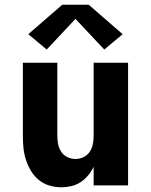

<svg xmlns="http://www.w3.org/2000/svg" viewBox="-20 -786 640 814"><path d="M240 8Q214 8 189 0.5Q164 -7 144 -23.5Q124 -40 111 -62Q98 -84 90 -108.5Q82 -133 79.5 -158.5Q77 -184 77 -210V-520H223V-210Q223 -192 226.5 -174.5Q230 -157 239.5 -142.5Q249 -128 265.5 -120Q282 -112 300 -112Q318 -112 334.5 -120Q351 -128 360.5 -142.5Q370 -157 373.5 -174.5Q377 -192 377 -210V-520H523V0H377V-79Q368 -60 354 -43Q340 -26 322 -14Q304 -2 282.5 3Q261 8 240 8ZM178 -576 100 -641 244 -766H356L500 -641L422 -576L300 -706Z"/></svg>

Font: Iosevka SS04 Heavy Extended
Style: Regular
Weight: 900
Width: 7
Monospace: yes
Designer: Belleve Invis
Foundry: Belleve Invis
Version: Version 19.0.0; ttfautohint (v1.8.4)